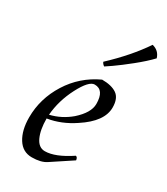

<svg xmlns="http://www.w3.org/2000/svg" viewBox="-200 -883 861 991"><g transform="rotate(30 230.5 -387.5)"><path d="M391 -411Q391 -328 279 -255Q205 -205 124 -192Q124 -125 143.5 -83Q163 -41 200 -41Q261 -41 351 -101Q362 -99 364 -81L243 -1Q212 20 157.5 20Q103 20 73 -28Q43 -76 43 -152Q43 -264 104.5 -362Q166 -460 272 -509Q329 -509 360 -487.5Q391 -466 391 -411ZM252 -468Q218 -468 175 -385Q132 -302 125 -215Q192 -231 245 -276Q309 -333 309 -385Q309 -468 252 -468ZM247 -573Q235 -581 231 -592Q339 -693 408 -795Q449 -785 461 -745Q427 -709 373.5 -666Q320 -623 284 -598Z"/></g></svg>

Font: Rosarivo
Style: Italic
Weight: 400
Version: Version 1.003